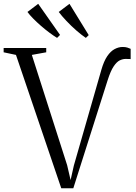

<svg xmlns="http://www.w3.org/2000/svg" viewBox="-32 -1000 728 1028"><path d="M296 8 53.5 -706 -12.5 -720V-743H215.5V-720L138.5 -706L327.5 -115.5L346 -36L363.5 -114L510.5 -625.5Q524 -672.5 542.2 -699.2Q560.5 -726 581.8 -737.2Q603 -748.5 624.5 -748.5Q640.5 -748.5 650.2 -745.2Q660 -742 667.5 -738.5V-683.5Q667.5 -683.5 662.2 -684Q657 -684.5 640.5 -684.5Q625.5 -684.5 609.2 -676.8Q593 -669 576.5 -644.5Q560 -620 544 -569.5L360.5 8ZM273 -797.5Q255.5 -808 233 -824.8Q210.5 -841.5 187.8 -861.2Q165 -881 145.8 -900.5Q126.5 -920 115 -936L172.5 -979.5L289.5 -813L274 -797.5ZM427 -797.5Q405.5 -812 377.5 -836.2Q349.5 -860.5 323.8 -887.8Q298 -915 282.5 -936L340 -979.5L443 -812L428 -797.5Z"/></svg>

Font: Merriweather 120pt Light
Style: Regular
Weight: 300
Version: Version 2.100